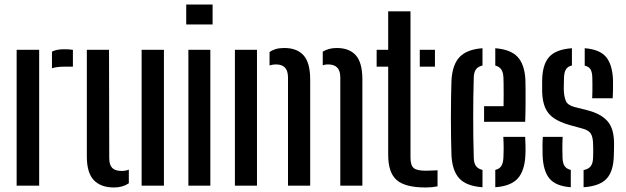

<svg xmlns="http://www.w3.org/2000/svg" viewBox="-20 -820 2766 848"><path d="M53.5 0V-600H153V0ZM209.5 -518.5V-592Q230 -602.5 262.5 -602.5Q272.5 -602.5 282.8 -602Q293 -601.5 302 -600V-525.5H263.5Q231 -525.5 209.5 -518.5Z M363.5 -129.5V-600H461.5L462.5 -121.5Q462.5 -92 475.5 -78.5Q488.5 -65 517.5 -65Q535.5 -65 549 -71V-10.5Q521.5 8 483.5 8Q425.5 8 394.5 -24.2Q363.5 -56.5 363.5 -129.5ZM605.5 0V-600H704V0Z M802.5 -712V-800H919V-712ZM812 0V-600H909V0Z M1017.5 0V-600H1115V0ZM1483 0V-479Q1482.5 -509 1468.8 -522.2Q1455 -535.5 1428.5 -535.5Q1415 -535.5 1405.5 -531.5V-592Q1418 -599.5 1433.2 -603.8Q1448.5 -608 1467.5 -608Q1522.5 -608 1551.2 -576.2Q1580 -544.5 1580.5 -471V0ZM1252 0V-479Q1251.5 -508.5 1238.2 -522Q1225 -535.5 1198 -535.5Q1191 -535.5 1183.8 -534.2Q1176.5 -533 1170.5 -531V-590Q1183 -599 1198.5 -603.5Q1214 -608 1236 -608Q1291 -608 1320.2 -576.2Q1349.5 -544.5 1350 -471V0Z M1643.5 -525.5V-600H1694.5V-770H1793V-124.5Q1793 -90 1807 -78Q1821 -66 1861 -66Q1875.5 -66 1886.8 -66.8Q1898 -67.5 1912.5 -68V3Q1900.5 5.5 1887.8 6.8Q1875 8 1860 8Q1769.5 8 1732 -24.8Q1694.5 -57.5 1694.5 -136V-525.5ZM1834 -525.5V-600H1901V-525.5Z M1974 -134Q1973 -167 1972.2 -209.8Q1971.5 -252.5 1971.5 -298.8Q1971.5 -345 1972.2 -388Q1973 -431 1974 -464.5Q1978 -535 2010.2 -568.5Q2042.5 -602 2111 -607V-530.5Q2090.5 -526 2081.8 -513Q2073 -500 2072.5 -478Q2071 -432 2070.5 -388.2Q2070 -344.5 2070 -301.5Q2070 -258.5 2070.5 -214.5Q2071 -170.5 2072.5 -124Q2073 -99.5 2082.2 -86.8Q2091.5 -74 2111 -69.5V7Q2040 2 2008.8 -31.8Q1977.5 -65.5 1974 -134ZM2167.5 7V-69.5Q2186 -74 2194.2 -87Q2202.5 -100 2203.5 -124.5Q2204.5 -139.5 2204.5 -163.5Q2204.5 -187.5 2203 -215.5H2299.5Q2300.5 -201.5 2301 -176Q2301.5 -150.5 2300.5 -134Q2297 -65 2266.5 -31.5Q2236 2 2167.5 7ZM2118 -282V-351H2204Q2204.5 -377 2204.5 -403Q2204.5 -429 2204.2 -449.2Q2204 -469.5 2203.5 -478Q2202.5 -501 2193.8 -513.5Q2185 -526 2167.5 -530.5V-607Q2236 -601.5 2266.5 -568.2Q2297 -535 2300.5 -468Q2301 -456.5 2301.2 -425.2Q2301.5 -394 2301.2 -355.2Q2301 -316.5 2299.5 -282Z M2376.5 -134Q2376 -157 2376 -177.5Q2376 -198 2377.5 -215.5H2465Q2463.5 -184 2463.8 -162.2Q2464 -140.5 2464.5 -124Q2465 -99.5 2473.5 -86.8Q2482 -74 2501 -69.5V7Q2434.5 2 2406.8 -31.5Q2379 -65 2376.5 -134ZM2557.5 7V-69Q2579 -73 2589 -86Q2599 -99 2599.5 -124.5Q2600 -139 2600 -147.2Q2600 -155.5 2600 -163Q2600 -170.5 2599.5 -183Q2599 -213 2590.2 -228.5Q2581.5 -244 2555 -251.5L2495 -268Q2453 -280 2426.8 -297.8Q2400.5 -315.5 2388 -344Q2375.5 -372.5 2374.5 -416.5Q2374.5 -431.5 2374.5 -442Q2374.5 -452.5 2374.5 -464.5Q2375.5 -534.5 2405.2 -568.2Q2435 -602 2506 -607V-531Q2488 -526.5 2480 -514.2Q2472 -502 2471 -478Q2471 -470.5 2470.5 -457.5Q2470 -444.5 2470 -425.5Q2471 -393.5 2479 -374.5Q2487 -355.5 2517 -347.5L2572.5 -333.5Q2633 -318.5 2662.5 -285.5Q2692 -252.5 2692 -187Q2692 -171.5 2691.8 -159.5Q2691.5 -147.5 2691 -132Q2689.5 -63.5 2659.2 -30.8Q2629 2 2557.5 7ZM2595.5 -386Q2596.5 -401 2596.5 -418.5Q2596.5 -436 2596.5 -451.8Q2596.5 -467.5 2596 -478Q2595.5 -501.5 2588 -513.8Q2580.5 -526 2562.5 -530V-607Q2628 -602 2656.2 -569Q2684.5 -536 2687.5 -467Q2687.5 -459 2687.5 -443.8Q2687.5 -428.5 2687.2 -412.2Q2687 -396 2686 -386Z"/></svg>

Font: Big Shoulders Stencil Text Thin SemiBold
Style: Regular
Weight: 600
Version: Version 2.001